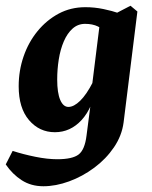

<svg xmlns="http://www.w3.org/2000/svg" viewBox="-37 -455 529 668"><path d="M114 193Q71 193 38.5 172Q6 151 -17 117L7 70Q44 82 86 90.5Q128 99 162 99Q215 99 236.5 82.5Q258 66 264 17L280 -106L281 -139L311 -380L417 -435L441 -415L393 -29Q387 17 359.5 57.5Q332 98 291 128.5Q250 159 203.5 176Q157 193 114 193ZM154 5Q100 5 64 -37Q28 -79 28 -155Q28 -209 45 -258.5Q62 -308 93.5 -346.5Q125 -385 167 -407.5Q209 -430 260 -430Q292 -430 323 -423.5Q354 -417 377 -409L341 -340Q322 -354 303.5 -363Q285 -372 259 -372Q234 -372 215.5 -355.5Q197 -339 185 -311Q173 -283 167.5 -248.5Q162 -214 162 -178Q162 -132 172.5 -107.5Q183 -83 201 -83Q220 -83 242 -104.5Q264 -126 286 -169L301 -162Q286 -80 247 -37.5Q208 5 154 5Z"/></svg>

Font: Yrsa
Style: Bold Italic
Weight: 700
Italic angle: -7.10001°
Version: Version 2.004